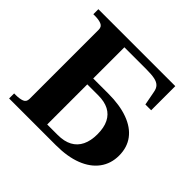

<svg xmlns="http://www.w3.org/2000/svg" viewBox="-171 -895 1080 1080"><g transform="rotate(45 368.5 -355.0)"><path d="M33 -710H645V-518H599L583 -602Q579 -626 566 -639Q553 -652 528.5 -657Q504 -662 464 -662H288V-48H372Q423 -48 457.5 -66.5Q492 -85 509.5 -121Q527 -157 527 -209Q527 -262 509.5 -297Q492 -332 458.5 -349.5Q425 -367 375 -367H240V-414H408Q500 -414 565 -390Q630 -366 664 -320.5Q698 -275 698 -210Q698 -146 663 -98.5Q628 -51 562.5 -25.5Q497 0 405 0H33V-40H47Q76 -40 96 -47.5Q116 -55 116 -80V-630Q116 -654 96 -662Q76 -670 47 -670H33Z"/></g></svg>

Font: Roboto Serif 120pt Expanded SemiBold
Style: Regular
Weight: 600
Width: 7
Designer: Greg Gazdowicz
Foundry: Commercial Type
Version: Version 1.008